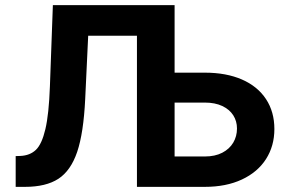

<svg xmlns="http://www.w3.org/2000/svg" viewBox="-20 -727 1124 747"><path d="M41 -119.7 59.4 -120.3Q96.6 -122 119.7 -144Q142.8 -166.1 156.5 -224.3Q170.3 -282.5 174.2 -391.5L185.7 -707H556.5V-588H323.1L311.5 -341.9Q305.1 -209.4 280.3 -136.1Q255.4 -62.9 207.2 -31.4Q158.9 0 77.3 0H41ZM1047.5 -225Q1047.5 -159.1 1014.9 -108.1Q982.3 -57.2 921.1 -28.6Q859.8 0 776.9 0H512.8V-707H659.3V-118.2H776.9Q816.6 -118.2 844.8 -132.8Q872.9 -147.4 887.5 -172.1Q902 -196.8 902 -227Q902 -255.6 887.5 -278.5Q872.9 -301.3 844.8 -314.6Q816.6 -327.9 776.9 -327.9H607.1V-444.3H776.9Q860.3 -444.3 921.3 -417.7Q982.3 -391 1014.9 -341.5Q1047.5 -291.9 1047.5 -225Z"/></svg>

Font: Pretendard Std Variable
Style: Regular
Weight: 400
Designer: Base glyphs from Inter by Rasmus Andersson; Hangeul glyphs from Noto Sans CJK(Source Han Sans) by Jang Soo-young and Kan
Foundry: Kil Hyung-jin
Version: Version 1.309;Glyphs 3.2 (3225)